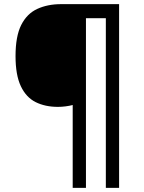

<svg xmlns="http://www.w3.org/2000/svg" viewBox="-20 -780 695 927"><path d="M555 127H491V-692H395V127H331V-273Q316 -269 297 -266.5Q278 -264 260 -264Q198 -264 152 -287Q106 -310 80.5 -364Q55 -418 55 -509Q55 -605 82.5 -659.5Q110 -714 160 -737Q210 -760 275 -760H555Z"/></svg>

Font: Noto Sans Armenian Medium
Style: Regular
Weight: 500
Designer: Monotype Design Team
Foundry: Monotype Imaging Inc.
Version: Version 2.007